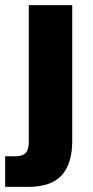

<svg xmlns="http://www.w3.org/2000/svg" viewBox="-54 -560 360 747"><path d="M-34 48H6Q34 48 46 35Q58 22 58 -9V-540H227V-11Q227 76 186.5 121.5Q146 167 56 167H-34Z"/></svg>

Font: Mona Sans ExtraBold
Style: Regular
Weight: 800
Designer: Deni Anggara
Foundry: GitHub
Version: Version 2.000